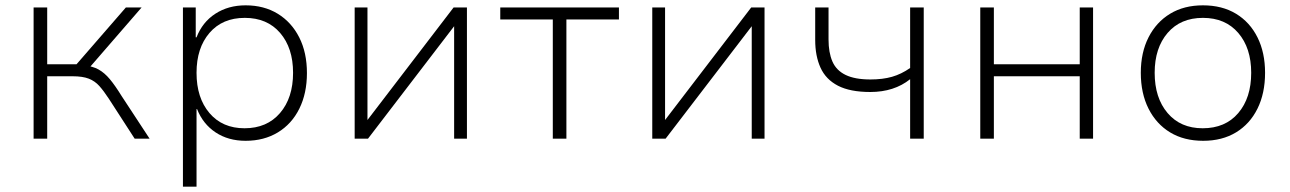

<svg xmlns="http://www.w3.org/2000/svg" viewBox="-20 -520 4837 720"><path d="M106 0V-492H157V-279H267L452 -492H511L309 -259L294 -275Q327 -272 349.5 -259.5Q372 -247 392 -223Q412 -199 436 -160L541 0H485L388 -150Q369 -179 352.5 -197.5Q336 -216 313 -225Q290 -234 252 -234H157V0Z M666 180V-492H714V-380H717Q739 -437 787.5 -468.5Q836 -500 901 -500Q970 -500 1021.5 -468.5Q1073 -437 1102 -380Q1131 -323 1131 -246Q1131 -170 1102.5 -112.5Q1074 -55 1022 -23.5Q970 8 901 8Q836 8 788.5 -23.5Q741 -55 719 -111H717V180ZM897 -39Q981 -39 1030 -96Q1079 -153 1079 -247Q1079 -340 1030.5 -396.5Q982 -453 898 -453Q814 -453 765.5 -396.5Q717 -340 717 -247Q717 -153 765.5 -96Q814 -39 897 -39Z M1310 0V-492H1358V-70L1681 -492H1731V0H1683V-423H1684L1360 0Z M2053 0V-447H1856V-492H2301V-447H2104V0Z M2426 0V-492H2474V-70L2797 -492H2847V0H2799V-423H2800L2476 0Z M3393 0V-223Q3363 -199 3325.5 -187Q3288 -175 3244 -175Q3168 -175 3122.5 -198.5Q3077 -222 3057 -266Q3037 -310 3037 -370V-492H3087V-372Q3087 -323 3101.5 -289.5Q3116 -256 3151 -239Q3186 -222 3244 -222Q3290 -222 3325 -232Q3360 -242 3393 -265V-492H3444V0Z M3656 0V-492H3707V-279H4029V-492H4079V0H4029V-234H3707V0Z M4492 8Q4420 8 4368 -23.5Q4316 -55 4287 -112.5Q4258 -170 4258 -247Q4258 -323 4287 -380Q4316 -437 4368 -468.5Q4420 -500 4491 -500Q4563 -500 4615 -468.5Q4667 -437 4695.5 -380Q4724 -323 4724 -247Q4724 -170 4695.5 -112.5Q4667 -55 4615 -23.5Q4563 8 4492 8ZM4490 -39Q4575 -39 4623.5 -96Q4672 -153 4672 -247Q4672 -340 4623.5 -396.5Q4575 -453 4491 -453Q4407 -453 4358.5 -396.5Q4310 -340 4310 -247Q4310 -153 4358.5 -96Q4407 -39 4490 -39Z"/></svg>

Font: Nunito Sans 7pt ExtraLight
Style: Regular
Weight: 250
Designer: Vernon Adams
Foundry: Vernon Adams
Version: Version 3.101;gftools[0.9.27]